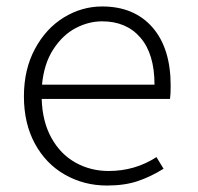

<svg xmlns="http://www.w3.org/2000/svg" viewBox="-20 -561 612 594"><path d="M54 -263Q54 -346 88 -409.5Q122 -473 177.5 -507Q233 -541 296 -541Q395 -541 451.5 -476.5Q508 -412 508 -296Q508 -268 506 -255H109Q111 -185 139 -134.5Q167 -84 213.5 -58Q260 -32 316 -32Q398 -32 464 -75L486 -39Q446 -14 405.5 -0.5Q365 13 311 13Q240 13 181 -20.5Q122 -54 88 -116.5Q54 -179 54 -263ZM458 -299Q458 -394 414.5 -444.5Q371 -495 296 -495Q254 -495 214 -474Q174 -453 145 -408.5Q116 -364 110 -299Z"/></svg>

Font: Nebula Sans Light
Style: Regular
Weight: 300
Designer: Paul D. Hunt for Adobe (as Source Sans)
Foundry: Nebula Entertainment & Broadcasting LLC
Version: Version 1.010